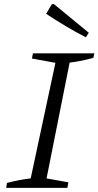

<svg xmlns="http://www.w3.org/2000/svg" viewBox="-20 -912 478 932"><path d="M10 0 14 -24Q44 -32 73 -37.5Q102 -43 129 -46L249 -607L135 -628L140 -653H438L433 -631Q395 -621 368.5 -616Q342 -611 318 -608L206 -46L312 -27L307 0ZM397 -731Q346 -757 298.5 -785.5Q251 -814 204 -845L232 -892H242L411 -753Z"/></svg>

Font: Piazzolla Thin Light
Style: Italic
Weight: 300
Italic angle: -11.3°
Version: Version 2.005